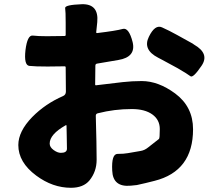

<svg xmlns="http://www.w3.org/2000/svg" viewBox="-20 -830 1040 912"><path d="M317 62Q230 62 152 4Q67 -59 67 -141Q67 -206 133 -274Q195 -337 280 -374Q293 -380 293 -395L292 -510Q292 -515 287 -515Q249 -514 206 -514Q146 -514 119.5 -517Q93 -520 101 -592Q110 -664 135.5 -661Q161 -658 202 -658Q244 -658 286 -659Q292 -659 292 -664V-722Q292 -776 289.5 -791.5Q287 -807 369 -810Q450 -812 442 -725L437 -677Q437 -672 442 -673Q533 -684 562.5 -692.5Q592 -701 610 -630Q627 -559 542 -545L442 -528Q433 -527 433 -518L432 -429Q432 -424 437 -425L563 -440Q608 -445 653 -445Q732 -445 812 -386Q897 -323 897 -216Q897 -17 714 29Q672 40 630 49Q626 50 601 52Q516 60 513 -20Q509 -99 538.5 -99Q568 -99 587 -102.5Q606 -106 648 -113Q667 -116 684 -130Q701 -144 735 -170Q739 -173 739 -217Q739 -261 703.5 -286.5Q668 -312 606 -312Q523 -312 445 -292Q435 -290 435 -280L438 -157Q439 -114 439 -71Q439 -15 405 27Q376 62 317 62ZM269 -104Q298 -104 298 -123.5Q298 -143 297 -184L296 -232Q296 -237 292 -235Q216 -192 216 -148Q216 -131 234.5 -117.5Q253 -104 269 -104ZM937 -517Q897 -458 884.5 -468Q872 -478 822 -507Q786 -527 750 -546L731 -556Q657 -594 687 -655Q716 -715 749.5 -700Q783 -685 821 -664Q858 -644 895 -623L902 -618Q977 -575 937 -517Z"/></svg>

Font: Resource Han Rounded TW Heavy
Style: Regular
Weight: 900
Designer: Cyano Hao (round all glyphs); Ryoko NISHIZUKA 西塚涼子 (kana, bopomofo & ideographs); Paul D. Hunt (Latin, Greek & Cyrillic)
Foundry: Cyano Hao
Version: 0.990